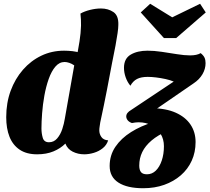

<svg xmlns="http://www.w3.org/2000/svg" viewBox="-20 -799 1112 1019"><path d="M177 20Q121 20 84.5 -4.5Q48 -29 30.5 -73Q13 -117 13 -177Q13 -253 36.5 -317Q60 -381 102 -429Q144 -477 199.5 -503.5Q255 -530 320 -530Q341 -530 364.5 -527.5Q388 -525 401 -519L578 -482Q564 -407 548 -324Q532 -241 512 -149Q511 -141 509 -129Q507 -117 507 -107Q507 -88 518 -72Q529 -56 554 -54Q546 -29 525.5 -12.5Q505 4 478.5 12Q452 20 427 20Q394 20 366 6Q338 -8 327 -37Q301 -11 263.5 4.5Q226 20 177 20ZM240 -44Q266 -44 283.5 -64.5Q301 -85 310.5 -114Q320 -143 324 -169L374 -452Q361 -461 347.5 -465.5Q334 -470 323 -470Q295 -470 274 -445.5Q253 -421 238.5 -380Q224 -339 215.5 -291.5Q207 -244 203.5 -198Q200 -152 200 -117Q200 -91 207 -67.5Q214 -44 240 -44ZM576 -471 384 -482Q395 -535 402 -579.5Q409 -624 410 -663Q410 -680 409.5 -695.5Q409 -711 407 -727Q428 -739 458 -746.5Q488 -754 516 -754Q554 -754 582 -735Q610 -716 608 -666Q608 -651 604 -623Q600 -595 593 -557Q586 -519 576 -471ZM740 200Q655 200 608.5 170Q562 140 562 82Q562 25 592.5 -20Q623 -65 675.5 -98Q728 -131 792 -150L869 -104Q818 -82 784.5 -53.5Q751 -25 735 8Q719 41 719 80Q719 102 728 114Q737 126 760 126Q787 126 807 106.5Q827 87 838.5 53Q850 19 850 -23Q850 -60 832.5 -88.5Q815 -117 785 -133.5Q755 -150 715 -150Q707 -150 699 -149Q691 -148 680 -146L785 -225Q861 -224 912.5 -201Q964 -178 991 -138Q1018 -98 1018 -45Q1018 9 997.5 54Q977 99 939.5 131.5Q902 164 851.5 182Q801 200 740 200ZM680 -146Q664 -152 657 -161.5Q650 -171 650 -181Q650 -191 656.5 -199.5Q663 -208 677 -216L902 -366Q884 -374 858.5 -379.5Q833 -385 808.5 -388Q784 -391 764 -391Q729 -391 707.5 -380Q686 -369 672 -344Q656 -363 647 -388.5Q638 -414 638 -439Q638 -488 673.5 -509Q709 -530 763 -530Q798 -530 838.5 -524Q879 -518 919 -511.5Q959 -505 989 -505Q1025 -505 1045 -517Q1060 -505 1065.5 -493Q1071 -481 1071 -464Q1071 -433 1054.5 -405Q1038 -377 1008 -357L803 -216ZM850 -597 727 -733 777 -779 894 -707 1042 -779 1072 -733 915 -597Z"/></svg>

Font: Sansita Swashed Light ExtraBold
Style: Regular
Weight: 800
Version: Version 1.003